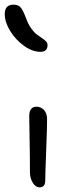

<svg xmlns="http://www.w3.org/2000/svg" viewBox="-25 -784 321 815"><path d="M147 -564Q112.3 -564 76.4 -589.8Q40.5 -615.7 17.8 -653.3Q-4.9 -690.9 -4.9 -724.1Q-4.9 -764.2 32.2 -764.2Q51.8 -764.2 61.8 -753.4Q71.8 -742.7 85.9 -706.1Q94.2 -682.1 106.7 -664.6Q119.1 -647 130.9 -637.9Q142.6 -628.9 153.3 -622.1Q164.1 -615.2 170.4 -608.4Q176.8 -601.6 176.8 -592.8Q176.8 -564 147 -564ZM143.1 11.2Q126 11.2 114 -8.3Q102.1 -27.8 102.1 -53.2Q102.1 -127.4 100.6 -196.5Q99.1 -265.6 99.1 -291Q99.1 -331.1 129.9 -331.1Q148.4 -331.1 161.4 -317.4Q174.3 -303.7 174.8 -279.8Q175.3 -253.9 171.1 -147.2Q167 -40.5 167 -17.1Q167 11.2 143.1 11.2Z"/></svg>

Font: Shantell Sans Irregular
Style: Regular
Weight: 300
Designer: Stephen Nixon, Anya Danilova, Shantell Martin
Foundry: Arrow Type
Version: Version 1.006;[9816181b4]